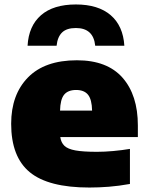

<svg xmlns="http://www.w3.org/2000/svg" viewBox="-20 -829 662 860"><path d="M380.5 11Q196.5 11 113.2 -57.8Q30 -126.5 30 -274.5Q30 -405 105.2 -482Q180.5 -559 324.5 -559Q460 -559 528.8 -481Q597.5 -403 597.5 -267V-215H250Q253.5 -190.5 268.5 -176Q283.5 -161.5 318 -155.2Q352.5 -149 414.5 -149Q448 -149 487 -152.5Q526 -156 562 -162V-5Q512 4 467.2 7.5Q422.5 11 380.5 11ZM321 -426Q284.5 -426 267.2 -404.8Q250 -383.5 249 -333.5H392.5Q391.5 -383.5 374.2 -404.8Q357 -426 321 -426ZM103.5 -624Q108.5 -713 163.8 -761Q219 -809 320 -809Q420 -809 475.8 -761Q531.5 -713 537 -624H406.5Q398.5 -703.5 320 -703.5Q278.5 -703.5 258 -683.5Q237.5 -663.5 233.5 -624Z"/></svg>

Font: Encode Sans Semi Expanded Black
Style: Regular
Weight: 900
Width: 6
Designer: Multiple Designers
Foundry: Impallari Type
Version: Version 3.000; ttfautohint (v1.8.3) -l 8 -r 50 -G 200 -x 14 